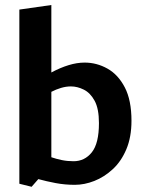

<svg xmlns="http://www.w3.org/2000/svg" viewBox="-20 -711 564 755"><path d="M104.3 23.5 56.1 11.5V-673.3L181.9 -691.3V-426Q216.8 -444.7 249.7 -454.8Q282.6 -464.9 312.9 -464.9Q360.3 -464.9 402.4 -441.3Q444.6 -417.7 470.8 -367.3Q497 -317 497 -236Q497 -172 476.9 -124.2Q456.8 -76.4 423.3 -45.6Q389.9 -14.8 351 0.5Q312.1 15.8 274 15.8Q235.7 15.8 199.2 9Q162.7 2.1 130.7 -6.7ZM269.1 -77Q313.1 -77 341.1 -112.1Q369.1 -147.3 369.1 -227Q369.1 -283.5 352.1 -314.7Q335.2 -345.8 309.6 -358.5Q284.1 -371.2 258.9 -371.2Q239.6 -371.2 219.9 -365.3Q200.2 -359.4 181.9 -349.9V-92.7Q201.3 -86 223.1 -81.5Q244.9 -77 269.1 -77Z"/></svg>

Font: Ancizar Sans Thin
Style: Regular
Weight: 100
Designer: Cesar Puertas, Viviana Monsalve, Julian Moncada, Julian Prieto, Jose Castro, Mariel Hernandez, Felipe Aragon, Sara Alarc
Version: Version 8.100